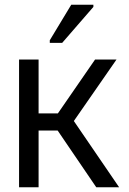

<svg xmlns="http://www.w3.org/2000/svg" viewBox="-20 -786 540 806"><path d="M189 -606H241L372 -757V-766H279L189 -617ZM60 0H142V-238H222L384 0H480L290 -278L469 -536H379L223 -310H142V-536H60Z"/></svg>

Font: Noto Sans Mono ExtraCondensed
Style: Regular
Weight: 400
Width: 2
Designer: Monotype Design Team
Foundry: Monotype Imaging Inc.
Version: Version 2.014